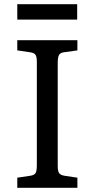

<svg xmlns="http://www.w3.org/2000/svg" viewBox="-20 -891 449 911"><path d="M62 0V-47.9L124 -57.1Q143.1 -60.1 148.9 -70.1Q154.8 -80.1 154.8 -107.9V-596.2Q154.8 -622.1 148.4 -631.1Q142.1 -640.1 122.1 -643.1L62 -651.9V-700.2H347.2V-651.9L284.2 -643.1Q266.1 -641.1 260 -630.1Q253.9 -619.1 253.9 -591.8V-104Q253.9 -79.1 260.5 -69.6Q267.1 -60.1 286.1 -57.1L347.2 -47.9V0ZM62 -797.9V-871.1H346.2V-797.9Z"/></svg>

Font: Literata
Style: Regular
Weight: 400
Designer: Latin by Veronika Burian and Jose Scaglione. Greek by Irene Vlachou. Cyrillic by Vera Evstafieva.
Foundry: TypeTogether
Version: Version 3.002